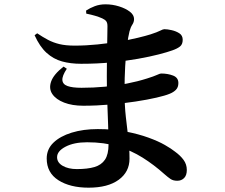

<svg xmlns="http://www.w3.org/2000/svg" viewBox="-20 -816 1040 888"><path d="M390 52Q304 52 250 17.5Q196 -17 196 -83Q196 -126 227 -156Q258 -186 311.5 -202.5Q365 -219 432 -219Q504 -219 562.5 -207.5Q621 -196 666.5 -179.5Q712 -163 742.5 -145.5Q773 -128 789 -115Q814 -97 829 -76.5Q844 -56 844 -30Q844 -5 831.5 7.5Q819 20 800 20Q781 20 769 12Q757 4 740 -11Q692 -54 639.5 -87Q587 -120 524.5 -139Q462 -158 383 -158Q322 -158 283 -137.5Q244 -117 244 -89Q244 -64 270 -49Q296 -34 335 -34Q385 -34 417 -43.5Q449 -53 465.5 -77.5Q482 -102 482 -148Q482 -187 480 -239.5Q478 -292 476 -349.5Q474 -407 474 -463Q474 -495 474.5 -530.5Q475 -566 475.5 -599.5Q476 -633 476.5 -658Q477 -683 477 -695Q477 -710 471.5 -717.5Q466 -725 453 -731Q437 -738 420 -743Q403 -748 379 -753L378 -767Q396 -779 418.5 -787.5Q441 -796 468 -796Q500 -796 530.5 -786.5Q561 -777 580.5 -762Q600 -747 600 -728Q600 -714 592 -702Q584 -690 579 -671Q573 -648 567.5 -605.5Q562 -563 559 -509.5Q556 -456 556 -398Q556 -328 562 -275.5Q568 -223 573.5 -177Q579 -131 579 -82Q579 -21 529 15.5Q479 52 390 52ZM365 -327Q314 -327 276.5 -341.5Q239 -356 222 -381Q205 -406 216.5 -439Q228 -472 274 -508L289 -498Q267 -465 268.5 -445.5Q270 -426 292.5 -418Q315 -410 357 -410Q412 -410 465 -415Q518 -420 567 -429.5Q616 -439 660 -453Q692 -463 706 -469.5Q720 -476 725 -476Q756 -476 780.5 -466.5Q805 -457 805 -432Q805 -412 793.5 -400.5Q782 -389 764 -382Q745 -374 704 -364.5Q663 -355 607.5 -346.5Q552 -338 489.5 -332.5Q427 -327 365 -327ZM355 -521Q306 -521 266.5 -532Q227 -543 195.5 -571.5Q164 -600 140 -653L152 -662Q177 -645 201.5 -632Q226 -619 255 -612Q284 -605 325 -605Q378 -605 431 -610.5Q484 -616 531.5 -624Q579 -632 616.5 -641Q654 -650 676 -657Q707 -667 720.5 -674Q734 -681 740 -681Q754 -681 774 -676.5Q794 -672 809.5 -662Q825 -652 825 -632Q825 -611 812.5 -601Q800 -591 777 -583Q755 -575 714.5 -564.5Q674 -554 618 -544Q562 -534 495.5 -527.5Q429 -521 355 -521Z"/></svg>

Font: Noto Serif JP ExtraLight
Style: Bold
Weight: 700
Version: Version 2.003-H1;hotconv 1.1.1;makeotfexe 2.6.0